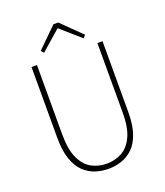

<svg xmlns="http://www.w3.org/2000/svg" viewBox="-153 -943 906 1057"><g transform="rotate(-20 300.0 -414.0)"><path d="M300 12Q261 12 224 0Q187 -12 157 -40.5Q127 -69 109.5 -119.5Q92 -170 92 -246V-660H124V-254Q124 -163 149 -111.5Q174 -60 214 -39Q254 -18 300 -18Q347 -18 387.5 -39Q428 -60 453 -111.5Q478 -163 478 -254V-660H508V-246Q508 -170 490.5 -119.5Q473 -69 443 -40.5Q413 -12 376 0Q339 12 300 12ZM184 -710 170 -726 286 -840H314L430 -726L416 -710L302 -810H298Z"/></g></svg>

Font: Source Code Pro ExtraLight
Style: Regular
Weight: 200
Monospace: yes
Designer: Paul D. Hunt, Teo Tuominen
Foundry: Adobe
Version: Version 1.026;hotconv 1.1.0;makeotfexe 2.6.0